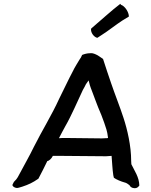

<svg xmlns="http://www.w3.org/2000/svg" viewBox="-20 -979 794 1010"><path d="M46 -8C42 -1 60 15 80 8L97 3C130 -8 152 -18 182 -39C200 -73 213 -99 229 -132C237 -132 251 -144 258 -159H307C376 -159 469 -157 538 -157C545 -157 559 -159 567 -159C570 -124 571 -91 576 -57L579 -44C591 -35 617 -24 636 -19C644 -18 656 -9 661 -5C665 3 672 10 687 11C700 12 707 5 713 -3C712 -48 687 -81 671 -115L670 -133C670 -211 650 -297 630 -358C612 -414 584 -484 565 -540C551 -582 535 -627 522 -669C508 -678 495 -689 479 -695C472 -698 465 -700 454 -699C439 -699 424 -695 412 -690C408 -680 404 -673 398 -665L384 -642C375 -627 367 -613 359 -596L346 -571C330 -537 307 -493 291 -459C253 -375 200 -290 158 -206C136 -160 104 -105 80 -59C76 -50 71 -43 66 -36L53 -22ZM290 -252C300 -271 316 -302 323 -314C358 -375 385 -441 416 -506L425 -522L432 -536C437 -544 441 -549 446 -556L449 -545C451 -537 453 -528 457 -518L468 -489C479 -461 483 -447 496 -415C510 -382 518 -363 528 -334C537 -307 544 -291 548 -256V-253C544 -252 540 -252 535 -252C528 -252 521 -251 516 -251C465 -251 391 -253 340 -253H306C299 -253 294 -252 290 -252ZM459 -828C456 -807 475 -783 492 -780L515 -795C543 -812 594 -852 622 -870C635 -878 646 -885 658 -892C658 -914 638 -947 616 -954L613 -959C568 -925 513 -874 469 -837Z"/></svg>

Font: Hussar Pisanka
Style: Kur
Weight: 400
Designer: Robert Jablonski
Foundry: Cannot Into Space Fonts
Version: Version 1.070